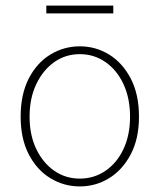

<svg xmlns="http://www.w3.org/2000/svg" viewBox="-20 -656 572 688"><path d="M266 12Q209 12 160.5 -17.5Q112 -47 83 -103Q54 -159 54 -238Q54 -318 83 -374.5Q112 -431 160.5 -460.5Q209 -490 266 -490Q323 -490 371 -460.5Q419 -431 448.5 -374.5Q478 -318 478 -238Q478 -159 448.5 -103Q419 -47 371 -17.5Q323 12 266 12ZM266 -16Q317 -16 358 -44Q399 -72 422.5 -122Q446 -172 446 -238Q446 -304 422.5 -354.5Q399 -405 358 -433.5Q317 -462 266 -462Q215 -462 174.5 -433.5Q134 -405 110 -354.5Q86 -304 86 -238Q86 -172 110 -122Q134 -72 174.5 -44Q215 -16 266 -16ZM146 -608V-636H386V-608Z"/></svg>

Font: Assistant ExtraLight ExtraLight
Style: Regular
Weight: 250
Version: Version 3.000